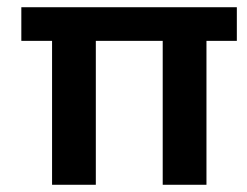

<svg xmlns="http://www.w3.org/2000/svg" viewBox="-20 -511 682 531"><path d="M551 -398V0H430V-398H245V0H124V-398H39V-491H635V-398Z"/></svg>

Font: Taylor Sans Upright Semi Bold
Style: Regular
Weight: 600
Italic angle: -8°
Designer: Natanael Gama
Version: Version 1.001 September 8, 2015